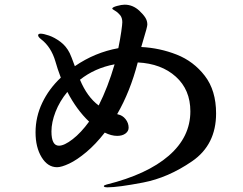

<svg xmlns="http://www.w3.org/2000/svg" viewBox="-20 -803 1040 821"><path d="M904 -318Q904 -184 801.5 -113.5Q699 -43 592 -22.5Q485 -2 440 -2Q424 -2 424 -7Q424 -11 436 -14Q609 -57 701.5 -137Q794 -217 794 -327Q794 -419 732 -475Q670 -531 569 -536Q537 -412 481 -315Q482 -314 484 -314Q504 -310 517 -293.5Q530 -277 530 -257Q530 -242 516.5 -232Q503 -222 481 -222Q456 -222 428 -236Q389 -186 349 -152.5Q309 -119 276 -103.5Q243 -88 224 -88Q184 -88 158 -130.5Q132 -173 132 -237Q132 -303 160.5 -363Q189 -423 240 -471Q225 -511 217 -540Q199 -602 156 -635Q143 -645 143 -652Q143 -659 154 -659Q166 -659 189.5 -651Q213 -643 238 -624.5Q263 -606 278 -576Q284 -564 300 -520Q386 -579 486 -597Q494 -636 498.5 -667.5Q503 -699 503 -708Q503 -727 493.5 -738.5Q484 -750 472 -757Q460 -764 460 -766Q460 -772 480 -777.5Q500 -783 513 -783Q548 -783 576 -757Q593 -741 601.5 -727.5Q610 -714 610 -698Q610 -688 593 -633L584 -602Q663 -598 735.5 -569.5Q808 -541 856 -478.5Q904 -416 904 -318ZM402 -352Q441 -429 470 -528Q385 -512 322 -462Q353 -388 402 -352ZM361 -283Q308 -333 268 -410Q235 -370 217.5 -325Q200 -280 200 -241Q200 -180 232 -180Q255 -180 291 -208Q327 -236 361 -283Z"/></svg>

Font: Shippori Antique
Style: Regular
Weight: 400
Designer: FONTDASU
Foundry: FONTDASU / Google Inc. / but / Adobe
Version: Version 2.001